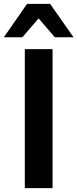

<svg xmlns="http://www.w3.org/2000/svg" viewBox="-56 -973 400 993"><path d="M215.8 -718.8V0H72.3V-718.8ZM-36.1 -780.3 84 -953.1H203.1L324.2 -780.3H227.5L143.6 -877.9L59.6 -780.3Z"/></svg>

Font: Min Sans Bold
Style: Regular
Weight: 700
Designer: Jinseong-Kim, NotoSansCJK, Nunito
Foundry: Jinseong-Kim
Version: Version 1.400;Glyphs 3.1.2 (3151)